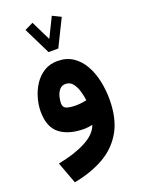

<svg xmlns="http://www.w3.org/2000/svg" viewBox="-170 -740 809 1084"><g transform="rotate(-20 234.5 -198.0)"><path d="M196.8 -475.6 117.2 -637.2 168 -662.1 226.1 -543.9 284.2 -662.1 335 -637.2 255.4 -475.6ZM429.2 -108.4Q429.2 5.9 387 81.5Q344.7 157.2 267.6 201.7Q190.4 246.1 85 266.1L36.6 135.7Q136.2 116.7 203.4 81.5Q270.5 46.4 288.6 -4.9Q276.4 -2.4 263.2 -0.7Q250 1 239.3 1Q146.5 1 93.3 -40Q40 -81.1 40 -174.8Q40 -214.4 51.8 -255.6Q63.5 -296.9 86.7 -332.3Q109.9 -367.7 144.8 -389.4Q179.7 -411.1 225.6 -411.1Q279.8 -411.1 318.6 -385Q357.4 -358.9 381.8 -315.4Q406.2 -272 417.7 -218Q429.2 -164.1 429.2 -108.4ZM237.3 -139.6Q258.3 -139.6 275.6 -142.1Q293 -144.5 304.2 -147Q301.3 -171.9 293 -201.4Q284.7 -231 268.3 -252.4Q252 -273.9 224.6 -273.9Q201.2 -273.9 187.7 -257.1Q174.3 -240.2 168.9 -218Q163.6 -195.8 163.6 -180.2Q163.6 -153.8 184.8 -146.7Q206.1 -139.6 237.3 -139.6Z"/></g></svg>

Font: Vazirmatn RD ExtraBold
Style: Regular
Weight: 800
Designer: Saber Rastikerdar
Foundry: Saber Rastikerdar
Version: Version 32.102